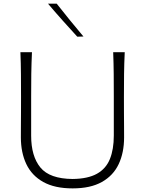

<svg xmlns="http://www.w3.org/2000/svg" viewBox="-20 -1017 791 1047"><path d="M376 10.3Q473.6 10.3 535.6 -24.7Q597.7 -59.6 627.2 -122.1Q656.7 -184.6 656.7 -268.1Q656.7 -290 656.5 -325Q656.2 -359.9 656 -402.1Q655.8 -444.3 655.8 -488.3Q655.8 -556.2 656.5 -613.3Q657.2 -670.4 660.2 -732.4H597.2Q599.6 -670.4 600.1 -613.3Q600.6 -556.2 600.6 -488.3V-277.8Q600.6 -202.6 579.3 -149.9Q558.1 -97.2 508.8 -69.6Q459.5 -42 376 -41Q251 -42 200.4 -103.5Q149.9 -165 149.9 -276.9V-488.3Q149.9 -556.2 150.6 -613.3Q151.4 -670.4 154.3 -732.4H91.3Q93.8 -670.4 94.2 -613.3Q94.7 -556.2 94.7 -488.3Q94.7 -444.3 94.5 -402.1Q94.2 -359.9 94 -325Q93.8 -290 93.8 -268.1Q93.8 -185.1 123.5 -122.3Q153.3 -59.6 215.8 -24.7Q278.3 10.3 376 10.3ZM401.4 -816.9 435.1 -817.9Q397.5 -862.8 360.6 -907.7Q323.7 -952.6 289.1 -997.1H241.7Q280.3 -951.2 320.3 -906.5Q360.4 -861.8 401.4 -816.9Z"/></svg>

Font: Pinar-VF
Style: Regular
Weight: 300
Designer: Amin Abedi
Version: Version 3.0